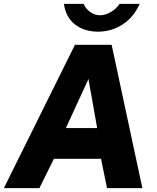

<svg xmlns="http://www.w3.org/2000/svg" viewBox="-60 -974 812 994"><path d="M328 -742H518L677 0H494L463 -152H219L144 0H-40ZM443 -311 398 -565 281 -311ZM271 -954H373Q384 -928 407.5 -911.5Q431 -895 459 -895Q485 -895 514 -912Q543 -929 559 -954H663Q632 -884 574 -847Q516 -810 447 -810Q378 -810 329.5 -846.5Q281 -883 271 -954Z"/></svg>

Font: Morrison ExtraBold
Style: Regular
Weight: 800
Designer: Pablo Impallari, Rodrigo Fuenzalida (Modified by Dan O. Williams)
Version: Version 0.03;June 6, 2019;FontCreator 11.5.0.2425 64-bit; tt